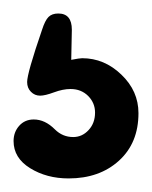

<svg xmlns="http://www.w3.org/2000/svg" viewBox="-20 -56 224 283"><path d="M101.1 29.8Q133.8 29.8 158.9 54Q184.1 78.1 184.1 110.8Q184.1 154.8 155.3 180.9Q126.5 207 81.1 207Q48.8 207 24.4 191.9Q0 176.8 0 151.9Q0 138.7 8.3 129.4Q16.6 120.1 29.8 120.1Q46.4 120.1 61 134.8Q72.3 146 87.9 146Q101.1 146 110.6 135.7Q120.1 125.5 120.1 109.9Q120.1 95.7 109.9 85.4Q99.6 75.2 84 75.2Q72.8 75.2 59.6 80.1Q46.4 85 39.1 85Q31.2 85 25.6 79.3Q20 73.7 20 64.9Q20 51.8 42 -12.2Q46.4 -25.9 51.5 -31Q56.6 -36.1 65.9 -36.1Q85.9 -36.1 85.9 -12.2L85 32.2Q97.2 29.8 101.1 29.8Z"/></svg>

Font: Comic Neue
Style: Bold
Weight: 700
Designer: Craig Rozynski
Foundry: Craig Rozynski
Version: Version 2.003;hotconv 1.0.109;makeotfexe 2.5.65596